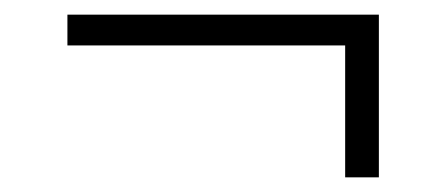

<svg xmlns="http://www.w3.org/2000/svg" viewBox="-20 -391 609 262"><path d="M497 -149H451V-329H72V-371H497Z"/></svg>

Font: Montserrat Atlas Light
Style: Regular
Weight: 300
Designer: Julieta Ulanovsky
Foundry: Julieta Ulanovsky
Version: Version 7.200